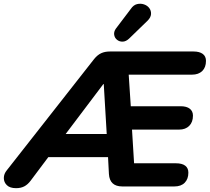

<svg xmlns="http://www.w3.org/2000/svg" viewBox="-55 -974 1096 1003"><path d="M29 9Q-3 9 -19 -6.5Q-35 -22 -35 -44Q-35 -66 -19 -85L437 -666Q454 -687 473.5 -696Q493 -705 519 -705H956Q987 -705 1004 -692.5Q1021 -680 1021 -656Q1021 -622 1001.5 -603Q982 -584 948 -584H569L615 -620L631 -376L583 -419H889Q920 -419 936.5 -406Q953 -393 953 -370Q953 -336 933.5 -316.5Q914 -297 881 -297H591L632 -340L648 -79L600 -121H864Q896 -121 912.5 -108.5Q929 -96 929 -72Q929 -39 910 -19.5Q891 0 856 0H584Q518 0 514 -65L507 -199L549 -153H165L228 -194L105 -30Q90 -10 72 -0.5Q54 9 29 9ZM485 -535 260 -237 257 -274H541L505 -232L487 -535ZM619 -772Q603 -757 586 -756.5Q569 -756 556.5 -766Q544 -776 541.5 -792Q539 -808 550 -824L628 -927Q642 -948 661 -952.5Q680 -957 697.5 -951Q715 -945 725 -931.5Q735 -918 734 -900.5Q733 -883 716 -866Z"/></svg>

Font: Nunito ExtraLight ExtraBold
Style: Italic
Weight: 800
Italic angle: -9°
Version: Version 3.602